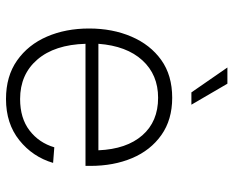

<svg xmlns="http://www.w3.org/2000/svg" viewBox="-89 -677 778 640"><g transform="rotate(90 300.0 -357.0)"><path d="M310 12Q234 12 181.5 -25Q129 -62 102 -124.5Q75 -187 75 -265Q75 -343 102 -406Q129 -469 180 -505.5Q231 -542 306 -542Q379 -542 430 -506Q481 -470 507 -408.5Q533 -347 533 -269V-253H126Q129 -150 178.5 -92.5Q228 -35 310 -35Q374 -35 415 -66.5Q456 -98 471 -149L523 -145Q503 -77 447.5 -32.5Q392 12 310 12ZM126 -296H481Q477 -390 431 -442.5Q385 -495 306 -495Q229 -495 181 -442.5Q133 -390 126 -296ZM288 -606 205 -726H259L329 -606Z"/></g></svg>

Font: Geist Mono UltraLight
Style: Regular
Weight: 200
Monospace: yes
Designer: Basement.studio, Andrés Briganti, Mateo Zaragoza
Foundry: Basement.studio, Vercel, Andrés Briganti, Guido Ferreyra, Mateo Zaragoza
Version: Version 1.400; ttfautohint (v1.8.4.7-5d5b)